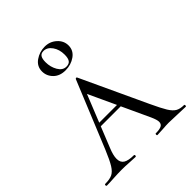

<svg xmlns="http://www.w3.org/2000/svg" viewBox="-198 -830 954 954"><g transform="rotate(-45 279.0 -353.5)"><path d="M189 -248H371L378 -230H173ZM556 0Q538 0 498 -2Q458 -4 440 -4Q424 -4 398 -2Q372 0 358 0Q354 0 354 -6Q354 -12 358 -12Q385 -12 397.5 -18.5Q410 -25 410 -41Q410 -55 397 -84L245 -412L271 -434L146 -123Q130 -85 130 -60Q130 -34 148 -23Q166 -12 203 -12Q208 -12 208 -6Q208 0 203 0Q188 0 162 -2Q134 -4 110 -4Q85 -4 51 -2Q21 0 3 0Q-2 0 -2 -6Q-2 -12 3 -12Q34 -12 52 -20.5Q70 -29 85.5 -54Q101 -79 123 -132L267 -483Q269 -487 273 -487Q277 -487 278 -483L439 -137Q465 -81 480.5 -56Q496 -31 512.5 -21.5Q529 -12 556 -12Q560 -12 560 -6Q560 0 556 0ZM175 -629Q175 -665 205 -686Q235 -707 272 -707Q308 -707 334 -683.5Q360 -660 360 -627Q360 -592 330.5 -571Q301 -550 262 -550Q222 -550 198.5 -573.5Q175 -597 175 -629ZM314 -609Q314 -645 296 -670.5Q278 -696 252 -696Q235 -696 227.5 -684.5Q220 -673 220 -649Q220 -615 236 -587.5Q252 -560 278 -560Q297 -560 305.5 -571.5Q314 -583 314 -609Z"/></g></svg>

Font: Cormorant SC
Style: Regular
Weight: 400
Designer: Christian Thalmann (Catharsis Fonts)
Foundry: Catharsis Fonts
Version: Version 4.000